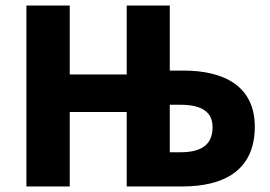

<svg xmlns="http://www.w3.org/2000/svg" viewBox="-20 -671 973 691"><path d="M75 0H231V-268H436V0H637C782 0 897 -55 897 -215C897 -360 788 -417 640 -417H591V-651H436V-403H231V-651H75ZM591 -123V-294H628C707 -294 745 -268 745 -213C745 -148 702 -123 629 -123Z"/></svg>

Font: Source Sans Pro
Style: Bold
Weight: 700
Designer: Paul D. Hunt
Foundry: Adobe Systems Incorporated
Version: Version 3.006;hotconv 1.0.111;makeotfexe 2.5.65597